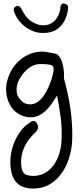

<svg xmlns="http://www.w3.org/2000/svg" viewBox="-20 -716 481 1116"><path d="M25.4 -257.8Q35.2 -291 54.2 -319.8Q73.2 -348.6 99.6 -370.1Q126 -391.6 157.7 -403.8Q189.5 -416 224.6 -416Q237.3 -416 250 -414.1Q262.7 -412.1 274.4 -409.2Q282.2 -407.2 287.1 -407.2Q295.9 -405.3 304.7 -403.3Q313.5 -401.4 321.3 -391.6Q335 -375 341.8 -351.6Q348.6 -328.1 350.6 -307.6Q352.5 -291 352.1 -278.3Q351.6 -265.6 351.6 -260.7Q365.2 -210.9 374.5 -167Q383.8 -123 389.6 -82Q396.5 -32.2 398.9 13.7Q401.4 59.6 399.4 105.5Q396.5 154.3 381.3 203.1Q366.2 252 337.9 291.5Q309.6 331.1 268.6 355.5Q227.5 379.9 172.9 379.9Q56.6 379.9 43 264.6Q32.2 189.5 62.5 112.3Q78.1 75.2 100.1 45.9Q122.1 16.6 148.4 0Q150.4 -2 152.3 -2.9Q157.2 -6.8 162.6 -9.8Q168 -12.7 174.8 -12.7Q186.5 -12.7 193.4 -1Q202.1 12.7 201.2 25.4Q200.2 36.1 194.3 43.9Q188.5 51.8 182.6 56.6Q99.6 133.8 102.5 235.4Q104.5 272.5 116.7 288.1Q128.9 303.7 161.1 305.7Q165 306.6 172.9 306.6Q208 306.6 237.3 291.5Q266.6 276.4 288.1 248.5Q309.6 220.7 322.8 182.1Q335.9 143.6 337.9 96.7Q340.8 28.3 332.5 -35.6Q324.2 -99.6 311.5 -161.1Q309.6 -157.2 308.6 -156.2Q295.9 -135.7 280.8 -113.8Q265.6 -91.8 247.6 -74.2Q229.5 -56.6 207 -45.4Q184.6 -34.2 157.2 -34.2Q146.5 -34.2 136.7 -36.1Q127 -38.1 116.2 -41Q68.4 -57.6 43 -98.1Q17.6 -138.7 15.6 -187.5Q13.7 -223.6 25.4 -257.8ZM100.6 -133.8Q122.1 -109.4 153.3 -109.4Q179.7 -109.4 200.2 -124.5Q220.7 -139.6 235.8 -161.6Q251 -183.6 261.7 -209Q272.5 -234.4 279.3 -254.9Q287.1 -281.2 290.5 -300.3Q293.9 -319.3 289.1 -328.1Q284.2 -337.9 264.6 -340.8Q245.1 -343.8 216.8 -343.8Q179.7 -343.8 150.9 -322.8Q122.1 -301.8 102.5 -271.5Q77.1 -234.4 76.2 -197.3Q75.2 -160.2 100.6 -133.8ZM227.5 -524.4Q201.2 -524.4 175.8 -533.7Q150.4 -543 128.4 -559.1Q106.4 -575.2 89.8 -596.7Q73.2 -618.2 63.5 -643.6Q58.6 -656.2 60.1 -664.6Q61.5 -672.9 73.2 -678.7Q85 -684.6 92.8 -678.7Q100.6 -672.9 105.5 -662.1Q116.2 -641.6 129.4 -623Q142.6 -604.5 164.1 -590.8Q191.4 -573.2 218.3 -569.8Q245.1 -566.4 267.1 -575.2Q289.1 -584 305.7 -605Q322.3 -626 329.1 -657.2Q331.1 -664.1 331.1 -671.4Q331.1 -678.7 333.5 -684.6Q335.9 -690.4 340.8 -693.8Q345.7 -697.3 356.4 -694.3Q376 -689.5 376 -674.8Q376 -660.2 372.1 -643.6Q358.4 -585 322.3 -554.2Q286.1 -523.4 227.5 -524.4Z"/></svg>

Font: Scriphy
Style: Regular
Weight: 400
Designer: Ala M. Lockhart
Foundry: Ala M. Lockhart
Version: Version 1.0 2021